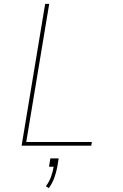

<svg xmlns="http://www.w3.org/2000/svg" viewBox="-20 -755 640 995"><path d="M92 0 214 -735H235L116 -19H456L453 0ZM233 220 218 210Q235 187 244.5 161Q254 135 258 109H234L241 66H284L277 109Q272 137 261.5 166Q251 195 233 220Z"/></svg>

Font: Iosevka SS04 Th Ex Obl
Style: Regular
Weight: 100
Width: 7
Italic angle: -9°
Monospace: yes
Designer: Belleve Invis
Foundry: Belleve Invis
Version: Version 19.0.0; ttfautohint (v1.8.4)